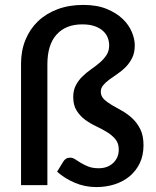

<svg xmlns="http://www.w3.org/2000/svg" viewBox="-20 -752 632 780"><path d="M318.5 -732C279.8 -732 244.9 -726.2 213.8 -714.5C182.6 -702.8 156 -686.4 134 -665.3C112 -644.1 95.1 -618.9 83.3 -589.8C71.4 -560.6 65.5 -528.5 65.5 -493.5V0H172.5V-490.5C172.5 -543.8 185 -584.3 210 -611.8C235 -639.3 269.7 -653 314 -653C333.7 -653 350.4 -650.6 364.3 -645.8C378.1 -640.9 389.4 -634.5 398.3 -626.5C407.1 -618.5 413.5 -609.4 417.5 -599.3C421.5 -589.1 423.5 -578.5 423.5 -567.5C423.5 -552.5 419.9 -539.5 412.8 -528.5C405.6 -517.5 396.6 -507.3 385.8 -498C374.9 -488.7 363.2 -479.6 350.5 -470.8C337.8 -461.9 326.1 -452.3 315.3 -441.8C304.4 -431.3 295.4 -419.3 288.3 -405.8C281.1 -392.3 277.5 -376.3 277.5 -358C277.5 -335.7 282.1 -317.3 291.3 -302.8C300.4 -288.3 311.8 -275.9 325.5 -265.8C339.2 -255.6 354 -246.8 370 -239.3C386 -231.8 400.8 -223.8 414.5 -215.5C428.2 -207.2 439.6 -197.5 448.8 -186.5C457.9 -175.5 462.5 -161.5 462.5 -144.5C462.5 -133.5 460.6 -123.4 456.8 -114.3C452.9 -105.1 447.4 -97.1 440.2 -90.3C433.1 -83.4 424.5 -78.1 414.5 -74.2C404.5 -70.4 393.3 -68.5 381 -68.5C364.7 -68.5 350.8 -70.8 339.2 -75.2C327.8 -79.8 317.6 -84.7 308.8 -90C299.9 -95.3 292.2 -100.2 285.5 -104.8C278.8 -109.2 272 -111.5 265 -111.5C258.3 -111.5 252.8 -110.1 248.2 -107.2C243.8 -104.4 240 -100.5 237 -95.5L212 -54.5C232 -36.5 255.8 -21.6 283.2 -9.8C310.8 2.1 340.2 8 371.5 8C397.8 8 422.7 4.2 446 -3.2C469.3 -10.8 489.7 -21.8 507 -36.2C524.3 -50.8 538 -68.5 548 -89.5C558 -110.5 563 -134.7 563 -162C563 -187.7 558.8 -209.2 550.3 -226.5C541.8 -243.8 531 -258.6 518 -270.8C505 -282.9 491.1 -293.2 476.3 -301.5C461.4 -309.8 447.5 -317.8 434.5 -325.2C421.5 -332.8 410.8 -340.7 402.3 -349C393.8 -357.3 389.5 -367.5 389.5 -379.5C389.5 -389.5 392.9 -398.5 399.8 -406.5C406.6 -414.5 415.1 -422.2 425.3 -429.5C435.4 -436.8 446.5 -444.6 458.5 -452.8C470.5 -460.9 481.6 -470.2 491.8 -480.8C501.9 -491.2 510.4 -503.5 517.3 -517.5C524.1 -531.5 527.5 -548.3 527.5 -568C527.5 -585 523.5 -603.1 515.5 -622.2C507.5 -641.4 495.1 -659.1 478.3 -675.2C461.4 -691.4 439.8 -704.9 413.5 -715.7C387.2 -726.6 355.5 -732 318.5 -732Z"/></svg>

Font: Lato Semibold
Style: Regular
Weight: 600
Designer: Lukasz Dziedzic
Foundry: tyPoland Lukasz Dziedzic
Version: Version 2.006; 2014-01-15